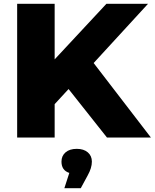

<svg xmlns="http://www.w3.org/2000/svg" viewBox="-20 -720 810 1005"><path d="M69.8 0V-700.2H266.1V-409.2L537.1 -700.2H754.9L470.2 -390.1L770 0H540L338.9 -253.9L266.1 -174.8V0ZM316.9 265.1 342.8 185.1Q301.8 171.9 301.8 126Q301.8 95.7 323.2 77.4Q344.7 59.1 381.8 59.1Q418 59.1 439.5 77.4Q460.9 95.7 460.9 126Q460.9 159.2 439 198.2L402.8 265.1Z"/></svg>

Font: Montserrat ExtraBold
Style: Regular
Weight: 800
Designer: Julieta Ulanovsky
Foundry: Julieta Ulanovsky
Version: Version 9.000